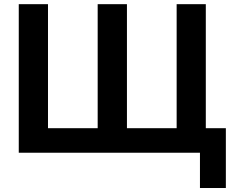

<svg xmlns="http://www.w3.org/2000/svg" viewBox="-20 -739 1137 929"><path d="M947.5 0H70.8V-718.8H212.2V-118.7H452.6V-718.8H594.2V-118.7H834.7V-718.8H975.8V-118.7H1072.8V170.7H947.5Z"/></svg>

Font: Min Sans VF VF
Style: Regular
Weight: 400
Designer: Jinseong-Kim, NotoSansCJK, Nunito
Foundry: Jinseong-Kim
Version: Version 1.420;Glyphs 3.1.2 (3151)